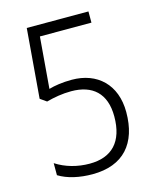

<svg xmlns="http://www.w3.org/2000/svg" viewBox="-110 -791 719 878"><g transform="rotate(-15 250.0 -352.0)"><path d="M219 10C366 10 441 -77 441 -225C441 -356 358 -432 238 -432C194 -432 156 -426 129 -418L149 -661H393V-714H101L74 -386L104 -365C141 -375 180 -382 222 -382C322 -382 383 -330 383 -220C383 -100 324 -40 219 -40C162 -40 106 -55 60 -85V-28C102 -2 159 10 219 10Z"/></g></svg>

Font: Noto Sans Devanagari UI SemiCondensed Light
Style: Regular
Weight: 300
Width: 4
Designer: Jelle Bosma - Monotype Design Team
Foundry: Monotype Imaging Inc.
Version: Version 2.004